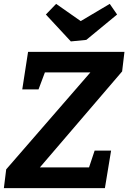

<svg xmlns="http://www.w3.org/2000/svg" viewBox="-24 -972 663 992"><path d="M619 -704 607 -603 182 -107H436L465 -194H550L518 0H-4L8 -97L443 -598H208L175 -510H91L121 -704ZM393 -863 543 -952 581 -897 422 -766 342 -758 213 -897 266 -952Z"/></svg>

Font: Bitter Pro
Style: Bold Italic
Weight: 700
Italic angle: -9°
Designer: Sol Matas, and Bitter project Authors
Foundry: Sol Matas
Version: Version 1.010